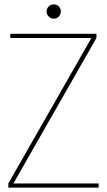

<svg xmlns="http://www.w3.org/2000/svg" viewBox="-20 -854 488 874"><path d="M18 0V-19L396 -681H27V-700H419V-681L41 -19H429V0ZM225 -769Q211 -769 201.5 -779Q192 -789 192 -802Q192 -815 201.5 -824.5Q211 -834 225 -834Q239 -834 248 -824.5Q257 -815 257 -802Q257 -789 248 -779Q239 -769 225 -769Z"/></svg>

Font: DM Sans 36pt Thin
Style: Regular
Weight: 250
Designer: Colophon Foundry, Jonny Pinhorn
Foundry: Colophon Foundry
Version: Version 4.004;gftools[0.9.30]